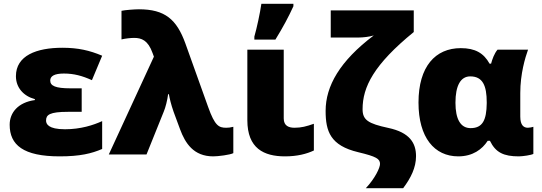

<svg xmlns="http://www.w3.org/2000/svg" viewBox="-20 -815 2859 1013"><path d="M411 -349H351C273 -349 245 -362 245 -390C245 -413 266 -427 317 -427C370 -427 414 -415 465 -392L519 -521C453 -549 392 -563 309 -563C173 -563 64 -522 64 -413C64 -353 104 -308 164 -292V-287C76 -275 31 -221 31 -157C31 -50 103 10 295 10C402 10 463 -5 519 -29V-176C473 -155 406 -133 323 -133C233 -133 223 -162 223 -179C223 -209 241 -225 339 -225H411Z M554 0H753L844 -226C853 -247 863 -286 867 -318H871C875 -296 882 -265 896 -225L930 -133C957 -60 1001 10 1105 10C1131 10 1194 2 1211 -7V-146C1196 -142 1184 -141 1174 -141C1135 -141 1114 -150 1078 -251L958 -586C912 -713 850 -766 713 -766C689 -766 639 -762 621 -758V-607C642 -612 669 -615 688 -615C726 -615 761 -603 785 -535L792 -516Z M1322 -606H1433C1473 -671 1502 -725 1528 -782V-795H1359C1352 -746 1335 -667 1322 -622ZM1477 -553H1285V-181C1285 -32 1372 10 1484 10C1548 10 1598 -3 1636 -21V-162C1596 -148 1570 -141 1534 -141C1505 -141 1477 -150 1477 -190Z M2175 9C2175 -60 2142 -116 2029 -140C1922 -163 1893 -182 1893 -239C1893 -356 1952 -474 2163 -646V-760H1725V-617H1872C1895 -617 1930 -621 1952 -628C1773 -493 1698 -361 1698 -230C1698 -122 1723 -47 1870 -12C1966 11 1985 23 1985 50C1985 70 1959 126 1910 178H2107C2147 125 2175 70 2175 9Z M2398 10C2474 10 2524 -27 2553 -72H2565C2595 -10 2638 10 2717 10C2739 10 2784 3 2794 -3V-146C2789 -144 2774 -141 2765 -141C2744 -141 2725 -153 2725 -200V-324C2725 -426 2751 -511 2766 -553H2605C2588 -533 2577 -502 2571 -479H2563C2532 -535 2487 -561 2411 -561C2277 -561 2188 -464 2188 -274C2188 -89 2272 10 2398 10ZM2463 -139C2410 -139 2383 -186 2383 -273C2383 -363 2410 -412 2461 -412C2527 -412 2548 -363 2548 -275V-270C2547 -181 2526 -139 2463 -139Z"/></svg>

Font: Noto Sans UI Black
Style: Regular
Weight: 900
Designer: Monotype Design Team
Foundry: Monotype Imaging Inc.
Version: Version 1.901